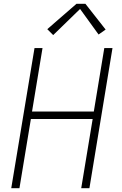

<svg xmlns="http://www.w3.org/2000/svg" viewBox="-20 -987 640 1007"><path d="M39 0 161 -735H203L148 -402H472L527 -735H570L449 0H406L466 -363H142L82 0ZM259 -803 228 -834 381 -967H428L534 -832L497 -806L400 -940Z"/></svg>

Font: Iosevka SS04 XLt Ex Obl
Style: Regular
Weight: 200
Width: 7
Italic angle: -9°
Monospace: yes
Designer: Belleve Invis
Foundry: Belleve Invis
Version: Version 19.0.0; ttfautohint (v1.8.4)